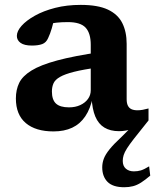

<svg xmlns="http://www.w3.org/2000/svg" viewBox="-20 -526 635 786"><path d="M588 -33 527.5 43Q510 65.5 500 81.2Q490 97 486.2 109Q482.5 121 482.5 132.5Q482.5 153.5 495.2 164.5Q508 175.5 528 175.5Q543.5 175.5 556.8 171.5Q570 167.5 590.5 155L595 193Q574.5 210.5 557.8 221.2Q541 232 524.5 236.2Q508 240.5 488.5 240.5Q442 240.5 420.2 218.5Q398.5 196.5 398.5 159Q398.5 141.5 404.8 124.2Q411 107 428.5 85.2Q446 63.5 479 33L517.5 -5.5L522.5 2Q509 6 495 8.5Q481 11 467 11Q431.5 11 407.2 -3.8Q383 -18.5 370.2 -48.8Q357.5 -79 355 -126.5L360 -129.5Q350.5 -81.5 329.2 -50Q308 -18.5 275.5 -3.2Q243 12 199 12Q126 12 85.5 -22.2Q45 -56.5 45 -123Q45 -158.5 58.5 -186.5Q72 -214.5 108.8 -237.2Q145.5 -260 214 -278.5Q282.5 -297 392 -313L383 -250Q320.5 -241.5 283 -232Q245.5 -222.5 225.8 -211.2Q206 -200 199.2 -185.2Q192.5 -170.5 192.5 -151.5Q192.5 -117.5 209.2 -102Q226 -86.5 262.5 -86.5Q288.5 -86.5 308.5 -95.8Q328.5 -105 340 -120.8Q351.5 -136.5 351.5 -156.5V-342.5Q351.5 -390 330.5 -412.8Q309.5 -435.5 258 -435.5Q231.5 -435.5 211.2 -433.2Q191 -431 174.5 -426.5L205 -464Q198.5 -432 192 -410Q185.5 -388 177 -370Q169 -351.5 152.8 -345.5Q136.5 -339.5 110.5 -339.5Q79.5 -339.5 64.2 -350.5Q49 -361.5 49 -379Q49 -398.5 68.2 -420.2Q87.5 -442 122.8 -461.8Q158 -481.5 205.8 -493.8Q253.5 -506 310.5 -506Q380.5 -506 421.5 -486.8Q462.5 -467.5 480.5 -431.8Q498.5 -396 498.5 -346.5V-120Q498.5 -103.5 503.5 -93.5Q508.5 -83.5 518.2 -79Q528 -74.5 543 -74.5Q553 -74.5 564.2 -76.5Q575.5 -78.5 588 -82Z"/></svg>

Font: Newsreader 9pt SemiBold
Style: Regular
Weight: 600
Designer: Hugues Gentile
Foundry: Production Type
Version: Version 1.003